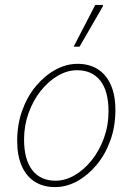

<svg xmlns="http://www.w3.org/2000/svg" viewBox="-20 -750 532 782"><path d="M204 12Q156 12 121.5 -10Q87 -32 68.5 -74Q50 -116 50 -176Q50 -243 70.5 -300Q91 -357 126.5 -399.5Q162 -442 206 -466Q250 -490 296 -490Q344 -490 378.5 -468Q413 -446 431.5 -404Q450 -362 450 -302Q450 -235 429.5 -178Q409 -121 373.5 -78.5Q338 -36 294.5 -12Q251 12 204 12ZM206 -14Q246 -14 284.5 -36.5Q323 -59 354 -98Q385 -137 403.5 -188Q422 -239 422 -296Q422 -379 388.5 -421.5Q355 -464 294 -464Q254 -464 215.5 -441.5Q177 -419 146 -380Q115 -341 96.5 -290Q78 -239 78 -182Q78 -100 111.5 -57Q145 -14 206 -14ZM280 -560 368 -730H398L400 -726L304 -560Z"/></svg>

Font: Source Sans 3
Style: Italic
Weight: 200
Italic angle: -11°
Designer: Paul D. Hunt
Foundry: Adobe
Version: Version 3.046;hotconv 1.0.118;makeotfexe 2.5.65603